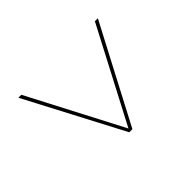

<svg xmlns="http://www.w3.org/2000/svg" viewBox="-111 -712 825 825"><g transform="rotate(45 302.0 -299.5)"><path d="M71 -541 513 -309V-290L71 -58V-76L499 -299L71 -523Z"/></g></svg>

Font: Work Sans Thin
Style: Regular
Weight: 250
Designer: Wei Huang
Foundry: Wei Huang
Version: Version 2.012